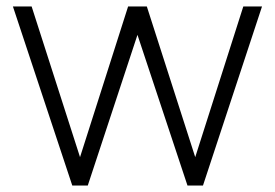

<svg xmlns="http://www.w3.org/2000/svg" viewBox="-20 -566 852 595"><path d="M792 -546 609 9H561L406 -458L252 9H204L20 -546H78L228 -79L377 -546H435L585 -79L734 -546Z"/></svg>

Font: Biryani UltraLight
Style: Regular
Weight: 250
Designer: Dan Reynolds and Mathieu Réguer
Foundry: Dan Reynolds and Mathieu Réguer
Version: Version 1.003; ttfautohint (v1.1) -l 5 -r 5 -G 72 -x 0 -D la